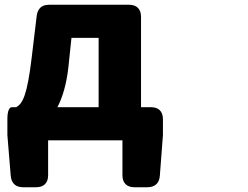

<svg xmlns="http://www.w3.org/2000/svg" viewBox="-20 -549 1040 806"><path d="M267 -266 280 -390H394V-99H221C243 -141 259 -196 267 -266ZM11 18 25 189C28 221 46 237 77 237H132C164 237 182 219 182 187V40H494V187C494 219 512 237 544 237H599C630 237 649 220 651 189L664 18V-49C664 -81 646 -99 614 -99H572V-479C572 -511 554 -529 522 -529H186C155 -529 138 -513 134 -482L113 -307C94 -148 75 -114 48 -99H30C18 -99 11 -81 11 -49Z"/></svg>

Font: コーポレート・ロゴ（ラウンド）ver3 Bold
Style: Regular
Weight: 700
Designer: [KANA_main] LOGOTYPE.JP [Source Han Sans] Ryoko NISHIZUKA 西塚涼子 (kana, bopomofo & ideographs); Paul D. Hunt (Latin, Greek
Version: Version 12.001;FEAKit 1.0